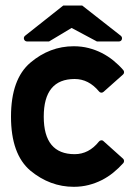

<svg xmlns="http://www.w3.org/2000/svg" viewBox="-20 -682 484 707"><path d="M433.1 -97.7Q436.5 -94.7 436.8 -89.8Q437 -85 434.1 -81.5Q417 -62.5 397.2 -46.4Q377.4 -30.3 354.7 -18.8Q332 -7.3 306.2 -0.7Q280.3 5.9 251.5 5.9Q164.1 5.9 91.8 -53.7Q20.5 -114.3 20.5 -252.4Q20.5 -390.6 91.8 -451.2Q163.1 -511.7 251.5 -511.7Q280.3 -511.7 306.2 -505.1Q332 -498.5 355 -486.8Q377.9 -475.1 397.7 -459Q417.5 -442.9 434.1 -423.8Q437 -420.4 436.8 -415.5Q436.5 -410.6 433.1 -407.7L361.3 -343.8Q357.4 -340.3 352.5 -340.8Q347.7 -341.3 344.7 -345.2Q306.6 -391.1 254.9 -391.1Q141.1 -391.1 141.1 -252.4Q141.1 -114.3 254.9 -114.3Q307.1 -114.3 344.2 -160.6Q347.2 -164.6 352.3 -165.3Q357.4 -166 361.3 -162.1ZM80.1 -529.3Q75.7 -529.3 72.8 -531.5Q69.8 -533.7 68.6 -537.1Q67.4 -540.5 68.1 -543.9Q68.8 -547.4 72.3 -550.3L212.9 -661.6H282.7L424.8 -550.3Q428.2 -547.4 429 -543.9Q429.7 -540.5 428.7 -537.1Q427.7 -533.7 424.8 -531.5Q421.9 -529.3 417.5 -529.3H336.9L243.7 -579.1Q223.1 -566.4 201.9 -554Q180.7 -541.5 160.6 -529.3Z"/></svg>

Font: Alte DIN 1451 Mittelschrift
Style: Bold
Weight: 700
Designer: Peter Wiegel
Foundry: Peter Wiegel
Version: Version 1.003